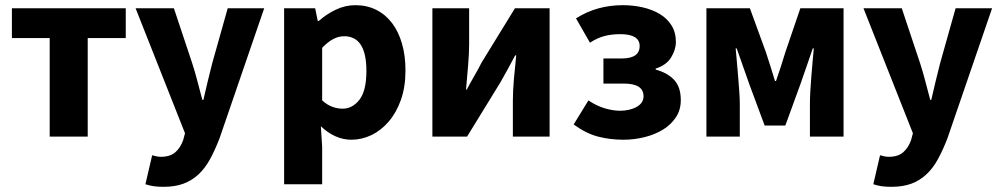

<svg xmlns="http://www.w3.org/2000/svg" viewBox="-20 -528 3866 742"><path d="M172 0V-381H26V-496H466V-381H319V0Z M612 194Q589 194 573 191.5Q557 189 542 184L568 72Q575 74 584 76Q593 78 601 78Q638 78 658 60Q678 42 688 13L695 -13L504 -496H652L723 -283Q734 -249 743 -214Q752 -179 762 -142H766Q774 -177 782.5 -212.5Q791 -248 800 -283L860 -496H1001L829 5Q811 52 791.5 87.5Q772 123 746.5 146.5Q721 170 688.5 182Q656 194 612 194Z M1078 184V-496H1198L1208 -447H1212Q1241 -473 1277.5 -490.5Q1314 -508 1353 -508Q1398 -508 1434 -490Q1470 -472 1495 -439Q1520 -406 1533.5 -359.5Q1547 -313 1547 -256Q1547 -192 1529.5 -142.5Q1512 -93 1482.5 -58.5Q1453 -24 1415.5 -6Q1378 12 1338 12Q1306 12 1276 -1.5Q1246 -15 1220 -40L1225 39V184ZM1304 -108Q1342 -108 1369 -142.5Q1396 -177 1396 -254Q1396 -388 1310 -388Q1267 -388 1225 -343V-140Q1245 -122 1265 -115Q1285 -108 1304 -108Z M1651 0V-496H1793V-358Q1793 -321 1789 -274.5Q1785 -228 1781 -182H1784Q1796 -205 1813 -234.5Q1830 -264 1841 -286L1970 -496H2104V0H1962V-138Q1962 -176 1966 -222Q1970 -268 1975 -314H1971Q1959 -291 1942.5 -261Q1926 -231 1914 -210L1785 0Z M2389 12Q2338 12 2291.5 0Q2245 -12 2197 -47L2254 -140Q2285 -119 2317 -109.5Q2349 -100 2375 -100Q2414 -100 2440.5 -115Q2467 -130 2467 -156Q2467 -205 2391 -205H2312V-302H2382Q2452 -302 2452 -350Q2452 -396 2377 -396Q2345 -396 2317 -389Q2289 -382 2260 -363L2206 -457Q2247 -483 2292 -495.5Q2337 -508 2387 -508Q2427 -508 2464 -499.5Q2501 -491 2529.5 -474Q2558 -457 2575 -430Q2592 -403 2592 -366Q2592 -336 2573.5 -306Q2555 -276 2514 -263V-259Q2559 -247 2585 -219.5Q2611 -192 2611 -141Q2611 -103 2592 -74.5Q2573 -46 2542 -27Q2511 -8 2471 2Q2431 12 2389 12Z M2710 0V-496H2878L2940 -326Q2950 -296 2958.5 -268.5Q2967 -241 2975 -215H2979Q2988 -241 2997 -268.5Q3006 -296 3015 -326L3073 -496H3240V0H3110V-127Q3110 -147 3111.5 -175Q3113 -203 3115.5 -233Q3118 -263 3120.5 -291.5Q3123 -320 3125 -341H3121Q3110 -308 3097 -271Q3084 -234 3073 -202L3015 -43H2935L2876 -202Q2865 -234 2851.5 -271.5Q2838 -309 2827 -341H2823Q2825 -320 2827.5 -291.5Q2830 -263 2832.5 -233Q2835 -203 2837 -175Q2839 -147 2839 -127V0Z M3425 194Q3402 194 3386 191.5Q3370 189 3355 184L3381 72Q3388 74 3397 76Q3406 78 3414 78Q3451 78 3471 60Q3491 42 3501 13L3508 -13L3317 -496H3465L3536 -283Q3547 -249 3556 -214Q3565 -179 3575 -142H3579Q3587 -177 3595.5 -212.5Q3604 -248 3613 -283L3673 -496H3814L3642 5Q3624 52 3604.5 87.5Q3585 123 3559.5 146.5Q3534 170 3501.5 182Q3469 194 3425 194Z"/></svg>

Font: hySource Sans Pro
Style: Bold
Weight: 700
Designer: Paul D. Hunt
Foundry: Adobe Systems Incorporated
Version: Version 2.021;PS 2.000;hotconv 1.0.86;makeotf.lib2.5.63406